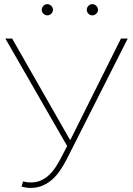

<svg xmlns="http://www.w3.org/2000/svg" viewBox="-20 -897 640 927"><path d="M318.8 -220.2 330.1 -242.2 564 -710.9H596.7L300.8 -125.5Q287.1 -99.1 270.5 -74.5Q253.9 -49.8 232.9 -31Q211.9 -12.2 185.8 -1Q159.7 10.3 127 10.3Q115.7 10.3 105.2 8.5Q94.7 6.8 84 3.9L91.3 -21Q101.1 -18.6 110.4 -17.3Q119.6 -16.1 129.4 -16.1Q156.2 -16.1 177.7 -25.9Q199.2 -35.6 216.3 -51.5Q233.4 -67.4 247.1 -87.9Q260.7 -108.4 272 -129.9L304.2 -191.9L5.9 -710.9H38.6ZM181.6 -849.6Q181.6 -860.4 189.7 -868.7Q197.8 -877 208.5 -877Q219.2 -877 227.5 -868.7Q235.8 -860.4 235.8 -849.6Q235.8 -838.9 227.5 -830.8Q219.2 -822.8 208.5 -822.8Q197.8 -822.8 189.7 -830.8Q181.6 -838.9 181.6 -849.6ZM398.9 -849.6Q398.9 -860.4 407 -868.7Q415 -877 425.8 -877Q436.5 -877 444.8 -868.7Q453.1 -860.4 453.1 -849.6Q453.1 -838.9 444.8 -830.8Q436.5 -822.8 425.8 -822.8Q415 -822.8 407 -830.8Q398.9 -838.9 398.9 -849.6Z"/></svg>

Font: Roboto Mono Thin
Style: Regular
Weight: 250
Designer: Google
Version: Version 2.000985; 2015; ttfautohint (v1.3)